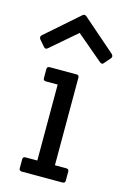

<svg xmlns="http://www.w3.org/2000/svg" viewBox="-144 -818 575 874"><g transform="rotate(15 143.0 -381.5)"><path d="M242 0H51Q38 0 38 -12V-55Q38 -67 51 -67H106V-425H51Q38 -425 38 -437V-480Q38 -492 51 -492H177Q189 -492 189 -480V-67H242Q255 -67 255 -55V-12Q255 0 242 0ZM285 -575Q281 -569 276 -569Q271 -569 266 -573L142 -678L20 -573Q16 -569 11 -569Q6 -569 1 -575L-24 -604Q-27 -609 -27 -613.5Q-27 -618 -22 -623L133 -759Q137 -763 142.5 -763Q148 -763 153 -758L308 -623Q313 -617 313 -612.5Q313 -608 310 -604Z"/></g></svg>

Font: Sanchez
Style: Regular
Weight: 400
Designer: Daniel Hernández
Foundry: LatinoType
Version: Version 1.001